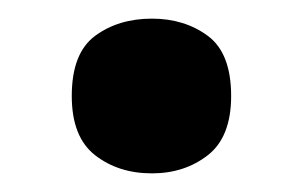

<svg xmlns="http://www.w3.org/2000/svg" viewBox="-20 -455 325 206"><path d="M57 -352Q57 -398 82 -416.5Q107 -435 143 -435Q178 -435 203 -416.5Q228 -398 228 -352Q228 -308 203 -288.5Q178 -269 143 -269Q107 -269 82 -288.5Q57 -308 57 -352Z"/></svg>

Font: Noto Sans Gurmukhi UI
Style: Bold
Weight: 700
Designer: Jelle Bosma - Monotype Design Team
Foundry: Monotype Imaging Inc.
Version: Version 2.004; ttfautohint (v1.8.4.7-5d5b)